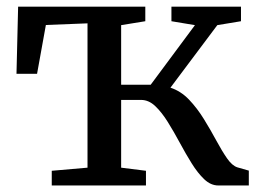

<svg xmlns="http://www.w3.org/2000/svg" viewBox="-20 -568 794 588"><path d="M138.5 0V-45L248 -54.5V-496.5L120.5 -491.5L93.5 -342H30.5L35.5 -547.5H425V-503L351 -491V-308.5H441.5L577 -491L505 -503V-547.5H718V-503L645.5 -491L502 -299.5Q534 -289 559 -262.8Q584 -236.5 604.5 -203.2Q625 -170 642.2 -138Q659.5 -106 675.2 -83.2Q691 -60.5 707 -55.5L742 -45.5V0H648.5Q625.5 0 605.5 -19Q585.5 -38 567 -67.8Q548.5 -97.5 530.5 -131Q512.5 -164.5 494 -194.2Q475.5 -224 455.5 -243Q435.5 -262 412 -262H351V-54.5L427 -45V0Z"/></svg>

Font: Merriweather 36pt
Style: Regular
Weight: 400
Designer: Eben Sorkin
Foundry: Eben Sorkin
Version: Version 2.100